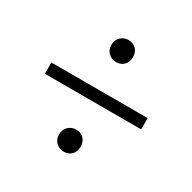

<svg xmlns="http://www.w3.org/2000/svg" viewBox="-113 -600 694 694"><g transform="rotate(30 234.5 -253.5)"><path d="M235 -395Q218 -395 204 -407Q190 -420 190 -441Q190 -462 204 -475Q218 -487 235 -487Q254 -487 267 -475Q280 -462 280 -441Q280 -420 267 -407Q254 -395 235 -395ZM34 -230V-277H436V-230ZM233 -20Q216 -20 202 -32Q188 -45 188 -66Q188 -87 202 -100Q216 -112 233 -112Q252 -112 265 -100Q278 -87 278 -66Q278 -45 265 -32Q252 -20 233 -20Z"/></g></svg>

Font: Arsenal
Style: Regular
Weight: 400
Designer: Andrij Shevchenko
Foundry: Stairsfor
Version: Version 2.001;PS 002.001;hotconv 1.0.88;makeotf.lib2.5.64775